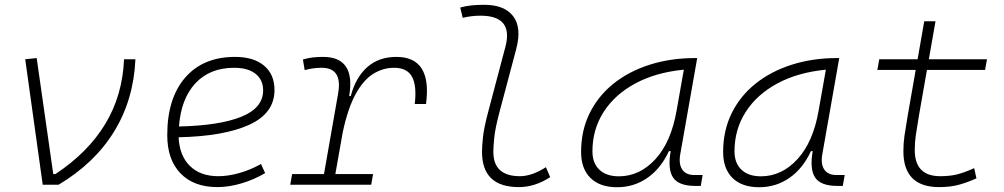

<svg xmlns="http://www.w3.org/2000/svg" viewBox="-20 -762 4142 792"><path d="M156.2 0 84 -517.6 131.3 -522.5 199.7 -43.9H208.5Q342.8 -132.8 414.1 -250.5Q485.4 -368.2 491.7 -517.6H538.6Q531.2 -350.6 450.9 -219.7Q370.6 -88.9 221.7 0Z M880.9 -35.2Q921.4 -35.2 967.5 -48.3Q1013.7 -61.5 1056.6 -85.4L1073.7 -47.9Q1027.8 -21 976.1 -5.6Q924.3 9.8 876.5 9.8Q779.3 9.8 724.6 -46.9Q669.9 -103.5 669.9 -204.6Q669.9 -356.4 743.9 -441.9Q817.9 -527.3 949.7 -527.3Q1026.4 -527.3 1069.3 -491.2Q1112.3 -455.1 1112.3 -390.6Q1112.3 -294.9 1008.1 -247.3Q903.8 -199.7 716.8 -195.8Q720.2 -120.1 763.2 -77.6Q806.2 -35.2 880.9 -35.2ZM718.3 -240.2Q886.2 -244.1 975.8 -280.5Q1065.4 -316.9 1065.4 -389.2Q1065.4 -432.6 1034.2 -457.5Q1002.9 -482.4 945.8 -482.4Q845.7 -482.4 786.1 -418.5Q726.6 -354.5 718.3 -240.2Z M1177.2 0 1185.1 -43.9H1316.4L1375 -377.9Q1393.1 -482.4 1306.6 -482.4Q1270.5 -482.4 1236.8 -472.7L1229.5 -516.6Q1250 -522.9 1270.8 -525.1Q1291.5 -527.3 1312.5 -527.3Q1447.8 -527.3 1420.4 -365.7H1426.8Q1447.3 -442.9 1494.9 -485.1Q1542.5 -527.3 1615.2 -527.3Q1763.2 -527.3 1737.3 -333H1690.9Q1699.7 -408.7 1679.4 -445.6Q1659.2 -482.4 1605.5 -482.4Q1559.6 -482.4 1519 -457Q1478.5 -431.6 1446.5 -373Q1414.6 -314.5 1393.6 -215.3L1363.3 -43.9H1519L1511.2 0Z M2120.1 9.8Q1968.3 9.8 1968.3 -135.7Q1968.3 -157.2 1972.2 -195.6Q1976.1 -233.9 1993.7 -300.3L2064.9 -569.3Q2098.6 -697.3 1961.9 -697.3Q1925.3 -697.3 1888.7 -688.5L1878.4 -731Q1902.8 -737.8 1927.7 -740Q1952.6 -742.2 1977.5 -742.2Q2060.5 -742.2 2096.7 -695.3Q2132.8 -648.4 2109.4 -559.6L2040.5 -300.3Q2022 -230 2018.6 -192.1Q2015.1 -154.3 2015.1 -138.2Q2013.7 -35.2 2124.5 -35.2Q2173.8 -35.2 2231.9 -72.3L2249.5 -31.2Q2186.5 9.8 2120.1 9.8Z M2525.4 10.3Q2454.6 10.3 2415.8 -27.8Q2377 -65.9 2377 -135.3Q2377 -223.1 2412.1 -294.7Q2447.3 -366.2 2510.7 -417Q2574.2 -467.8 2660.2 -495.1Q2746.1 -522.5 2847.2 -522.5H2856L2786.1 -126Q2778.8 -85.4 2794.2 -62.7Q2809.6 -40 2844.2 -40H2878.4L2870.6 4.9H2847.7Q2779.8 4.9 2756.6 -29.5Q2733.4 -64 2746.6 -138.7H2739.3Q2706.1 -66.9 2650.6 -28.3Q2595.2 10.3 2525.4 10.3ZM2532.7 -34.7Q2618.7 -34.7 2683.6 -105.5Q2748.5 -176.3 2771 -306.2L2800.8 -474.6Q2685.5 -463.4 2601.1 -418Q2516.6 -372.6 2470.2 -300.5Q2423.8 -228.5 2423.8 -137.7Q2423.8 -88.9 2452.6 -61.8Q2481.4 -34.7 2532.7 -34.7Z M3111.3 10.3Q3040.5 10.3 3001.7 -27.8Q2962.9 -65.9 2962.9 -135.3Q2962.9 -223.1 2998 -294.7Q3033.2 -366.2 3096.7 -417Q3160.2 -467.8 3246.1 -495.1Q3332 -522.5 3433.1 -522.5H3441.9L3372.1 -126Q3364.7 -85.4 3380.1 -62.7Q3395.5 -40 3430.2 -40H3464.4L3456.5 4.9H3433.6Q3365.7 4.9 3342.5 -29.5Q3319.3 -64 3332.5 -138.7H3325.2Q3292 -66.9 3236.6 -28.3Q3181.2 10.3 3111.3 10.3ZM3118.7 -34.7Q3204.6 -34.7 3269.5 -105.5Q3334.5 -176.3 3356.9 -306.2L3386.7 -474.6Q3271.5 -463.4 3187 -418Q3102.5 -372.6 3056.2 -300.5Q3009.8 -228.5 3009.8 -137.7Q3009.8 -88.9 3038.6 -61.8Q3067.4 -34.7 3118.7 -34.7Z M3854 9.8Q3706.5 9.8 3706.5 -138.2Q3706.5 -170.9 3710.9 -201.7Q3715.3 -232.4 3724.6 -287.1L3757.3 -473.6H3599.1L3606.9 -517.6H3765.1L3792.5 -674.3H3838.9L3811.5 -517.6H4051.3L4043.5 -473.6H3803.7L3771 -287.1Q3761.7 -232.9 3757.6 -203.6Q3753.4 -174.3 3753.4 -143.1Q3753.4 -35.2 3858.4 -35.2Q3897.5 -35.2 3927.5 -42.5Q3957.5 -49.8 3998.5 -68.4L4007.8 -26.4Q3975.1 -11.2 3938.5 -0.7Q3901.9 9.8 3854 9.8Z"/></svg>

Font: Cascadia Mono NF ExtraLight
Style: Italic
Weight: 200
Italic angle: -10°
Monospace: yes
Designer: Aaron Bell
Foundry: Saja Typeworks
Version: Version 2404.023; ttfautohint (v1.8.4)